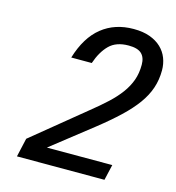

<svg xmlns="http://www.w3.org/2000/svg" viewBox="-109 -829 843 922"><g transform="rotate(15 312.5 -368.0)"><path d="M80 -93 338 -304Q383 -340 417.5 -372Q452 -404 475.5 -436Q499 -468 511.5 -502.5Q524 -537 524 -580Q524 -616 504.5 -634.5Q485 -653 440 -653Q378 -653 344 -619Q310 -585 290 -526H188Q220 -632 285 -684Q350 -736 443 -736Q490 -736 524 -723.5Q558 -711 580.5 -689.5Q603 -668 614 -639.5Q625 -611 625 -579Q625 -532 611 -490.5Q597 -449 568 -409Q539 -369 494.5 -327Q450 -285 388 -236L187 -78H512L494 0H59Z"/></g></svg>

Font: Perun
Style: Italic
Weight: 400
Italic angle: -12°
Foundry: Copyright (c) Stefan Peev, Context Ltd, 2016
Version: Version 1.027